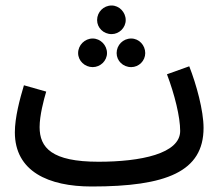

<svg xmlns="http://www.w3.org/2000/svg" viewBox="-20 -657 814 698"><path d="M386 -533C413 -533 437 -556 437 -584C437 -613 413 -637 386 -637C356 -637 333 -613 333 -584C333 -556 356 -533 386 -533ZM317 -413C345 -413 369 -436 369 -464C369 -493 345 -517 317 -517C288 -517 264 -493 264 -464C264 -436 288 -413 317 -413ZM457 -413C485 -413 508 -436 508 -464C508 -493 485 -517 457 -517C427 -517 404 -493 404 -464C404 -436 427 -413 457 -413ZM313 21C585 21 720 -33 720 -192C720 -255 694 -350 668 -416L587 -387C615 -313 635 -232 635 -181C635 -98 491 -69 338 -69C168 -69 124 -120 124 -195C124 -237 139 -294 148 -324L67 -347C52 -297 34 -230 34 -176C34 -34 156 21 313 21Z"/></svg>

Font: Noto Sans Arabic UI XCn Md
Style: Regular
Weight: 500
Width: 2
Designer: Monotype Design Team, Nadine Chahine and Nizar Qandah
Foundry: Monotype Imaging Inc.
Version: Version 2.010